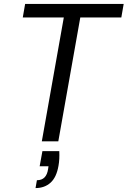

<svg xmlns="http://www.w3.org/2000/svg" viewBox="-20 -720 650 978"><path d="M193 0 305 -631H96L108 -700H610L598 -631H389L277 0ZM161 238 168 198Q193 198 207 183.5Q221 169 225 141L227 127H182L196 50H282Q283 70 282 89Q281 108 278 124Q268 183 237.5 210.5Q207 238 161 238Z"/></svg>

Font: DM Sans 9pt
Style: Italic
Weight: 400
Italic angle: -10°
Designer: Colophon Foundry, Jonny Pinhorn
Foundry: Colophon Foundry
Version: Version 4.004